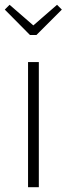

<svg xmlns="http://www.w3.org/2000/svg" viewBox="-29 -781 278 801"><path d="M133 -522V0H88V-522ZM209 -761 229 -741 123 -635H96L-9 -741L11 -761L110 -675Z"/></svg>

Font: Fira Sans Extra Condensed ExtraLight
Style: Regular
Weight: 275
Width: 1
Designer: Carrois Corporate & Edenspiekermann AG
Foundry: Carrois Corporate GbR & Edenspiekermann AG
Version: Version 4.203